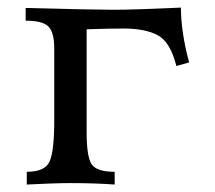

<svg xmlns="http://www.w3.org/2000/svg" viewBox="-20 -495 576 515"><path d="M287.6 0Q235.4 -3.9 168.9 -3.9Q127.4 -3.9 51.8 0V-34.2Q101.6 -34.2 113.5 -63Q125.5 -91.8 125.5 -171.4V-365.2Q125.5 -407.2 110.4 -423.3Q95.2 -439.5 48.8 -439.5V-473.6Q230.5 -468.8 286.6 -468.8Q337.4 -468.8 465.3 -474.6Q465.3 -409.2 487.3 -327.6L453.1 -317.9Q437 -382.3 403.3 -400.4Q369.6 -418.5 311.5 -418.5Q274.4 -418.5 212.4 -416.5V-140.1Q212.4 -74.7 225.8 -54.4Q239.3 -34.2 287.6 -34.2Z"/></svg>

Font: Almanac
Style: Regular
Weight: 400
Designer: Eden's Almanac
Version: Version 3.501;March 28, 2021;FontCreator 13.0.0.2683 64-bit